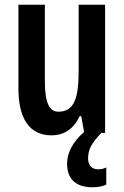

<svg xmlns="http://www.w3.org/2000/svg" viewBox="-20 -563 524 813"><path d="M353 108C353 73 365 45 409 0H425V-543H313V-262C313 -149 295 -90 227 -90C187 -90 170 -132 170 -219V-543H58V-189C58 -66 101 10 198 10C252 10 293 -18 317 -71H324L336 -4C287 38 264 86 264 130C264 194 300 230 372 230C397 230 417 225 430 219V146C422 150 412 154 396 154C368 154 353 136 353 108Z"/></svg>

Font: Noto Sans Myanmar ExtraCondensed SemiBold
Style: Regular
Weight: 600
Width: 2
Designer: Monotype Design Team
Foundry: Monotype Imaging Inc.
Version: Version 2.107